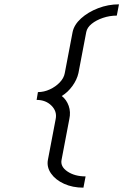

<svg xmlns="http://www.w3.org/2000/svg" viewBox="-20 -722 640 886"><path d="M365 144Q315 144 275.5 126Q236 108 215.5 78.5Q195 49 201 16L237 -173Q244 -208 217.5 -234.5Q191 -261 149 -261L155 -297Q183 -297 210 -309.5Q237 -322 256 -342Q275 -362 279 -385L315 -574Q322 -608 354 -637Q386 -666 432.5 -684Q479 -702 529 -702L519 -650Q486 -650 455 -639.5Q424 -629 403 -612Q382 -595 378 -574L342 -385Q335 -354 314 -325Q293 -296 265 -279Q287 -262 297 -233.5Q307 -205 300 -173L264 16Q258 47 291.5 69.5Q325 92 375 92Z"/></svg>

Font: Wittgenstein-Italic Regular
Style: Italic
Weight: 400
Italic angle: -11°
Designer: Jörg Drees
Foundry: Jörg Drees
Version: Version 1.000; ttfautohint (v1.8.4.7-5d5b)